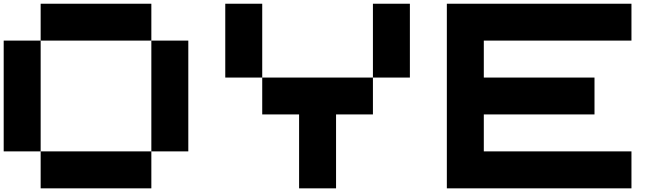

<svg xmlns="http://www.w3.org/2000/svg" viewBox="-20 -820 3641 1040"><path d="M0 -600.1H200.2V0H0ZM799.8 -799.8V-600.1H200.2V-799.8ZM200.2 200.2V0H799.8V200.2ZM799.8 -600.1H1000V0H799.8Z M1200.2 -799.8H1400.4V-399.9H1200.2ZM2000 -799.8H2200.2V-399.9H2000ZM1400.4 -200.2V-399.9H2000V-200.2H1800.3V200.2H1600.1V-200.2Z M3400.4 -600.1H2600.6V-399.9H3200.2V-200.2H2600.6V0H3400.4V200.2H2400.4V-799.8H3400.4Z"/></svg>

Font: QuinqueFive
Style: Regular
Weight: 400
Monospace: yes
Designer: GGBotNet
Foundry: GGBotNet
Version: 1.1